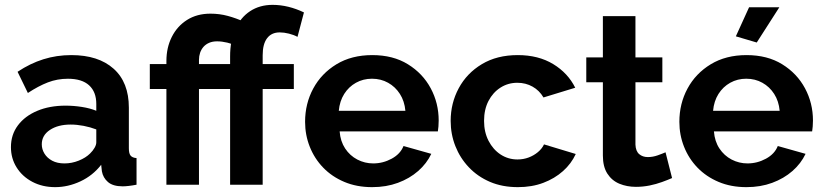

<svg xmlns="http://www.w3.org/2000/svg" viewBox="-20 -760 3386 790"><path d="M25 -154.6Q25 -206 53.8 -244.3Q82.5 -282.6 133.2 -303.9Q183.8 -325.3 249.8 -325.3Q283 -325.3 316.9 -320Q350.7 -314.7 376.2 -304.2V-332.3Q376.2 -381.9 346.7 -408.9Q317.2 -436 259.4 -436Q215.9 -436 176.9 -421Q137.8 -405.9 94.7 -377.4L52.3 -464.6Q104.2 -499.2 158.6 -516.2Q213 -533.3 273.4 -533.3Q384.7 -533.3 447.4 -477.3Q510.2 -421.4 510.2 -316.9V-149.6Q510.2 -128.6 517.3 -119.8Q524.5 -110.9 541.8 -109.5V0Q524.3 3.4 509.8 5Q495.3 6.7 484.8 6.7Q444.8 6.7 424.3 -11Q403.9 -28.6 399.2 -55.3L396.3 -82Q361.8 -37.5 310.9 -13.8Q259.9 10 206.8 10Q154.8 10 113.4 -11.7Q71.9 -33.5 48.5 -70.9Q25 -108.3 25 -154.6ZM350.6 -128.4Q362.2 -139.7 369.2 -152Q376.2 -164.2 376.2 -174.2V-227.5Q351.9 -236.8 324 -242.2Q296.1 -247.5 270.8 -247.5Q218.6 -247.5 185.3 -225.3Q151.9 -203.1 151.9 -166.1Q151.9 -146.1 162.9 -128Q173.9 -109.9 194.8 -98.7Q215.6 -87.6 245.2 -87.6Q275.4 -87.6 304 -99.1Q332.7 -110.6 350.6 -128.4Z M664.7 0V-393.9H596.4V-496.3H664.7V-508.9Q664.7 -563.9 686.8 -607.9Q708.8 -652 749.5 -677.9Q790.3 -703.8 845.9 -703.8Q883 -703.8 917 -694.6Q951 -685.5 987 -669.3L958.9 -567Q936.9 -579.2 915.1 -584.6Q893.2 -589.9 873.2 -589.9Q854.6 -589.9 840.7 -583.9Q826.7 -577.9 817.3 -567.3Q808 -556.6 803.3 -542.8Q798.7 -528.9 798.7 -513.7V-496.3H926.9V-393.9H798.7V0ZM926.8 0V-393.9H858.5V-496.3H926.8V-528Q926.8 -592.9 948.3 -640.6Q969.8 -688.2 1009.2 -714.1Q1048.6 -740 1101.7 -740Q1134 -740 1166.7 -732Q1199.4 -723.9 1230.6 -708.9L1204.1 -608.3Q1189.2 -616.5 1169 -621.6Q1148.7 -626.7 1130.9 -626.7Q1097 -626.7 1078.9 -602.6Q1060.8 -578.6 1060.8 -532.8V-496.3H1189V-393.9H1060.8V0Z M1511.3 10Q1447.7 10 1396.8 -11.5Q1345.8 -33 1309.8 -70.3Q1273.9 -107.5 1254.6 -156.1Q1235.3 -204.6 1235.3 -258.7Q1235.3 -333.6 1268.9 -395.8Q1302.4 -457.9 1364.5 -495.6Q1426.6 -533.3 1511.8 -533.3Q1597.6 -533.3 1658.5 -495.5Q1719.5 -457.8 1752.3 -396.6Q1785 -335.5 1785 -264.1Q1785 -251.8 1784 -239.6Q1783.1 -227.4 1781.6 -219.3H1377.5Q1380.6 -178.6 1400.1 -149.1Q1419.7 -119.5 1450.3 -103.5Q1481 -87.6 1515.6 -87.6Q1555.9 -87.6 1591.7 -107.1Q1627.4 -126.5 1640.3 -159.2L1754.6 -127Q1735.8 -87.2 1700.5 -56.3Q1665.2 -25.4 1617.2 -7.7Q1569.2 10 1511.3 10ZM1374 -304.2H1648Q1644.4 -343.9 1625.5 -373.4Q1606.6 -403 1576.8 -419.5Q1547.1 -436.1 1510.5 -436.1Q1474.4 -436.1 1444.6 -419.5Q1414.9 -403 1396.2 -373.4Q1377.6 -343.9 1374 -304.2Z M2110.7 10Q2046.7 10 1996 -11.7Q1945.2 -33.5 1909.1 -71.7Q1872.9 -109.9 1853.6 -158.9Q1834.3 -207.9 1834.3 -262.5Q1834.3 -335.5 1867.6 -397.2Q1900.8 -458.9 1962.8 -496.1Q2024.8 -533.3 2110.2 -533.3Q2195.3 -533.3 2256.2 -496.3Q2317 -459.3 2346.8 -399L2216.2 -359Q2199.4 -387.8 2171.2 -403.6Q2143.1 -419.4 2108.6 -419.4Q2070.5 -419.4 2039.4 -399.6Q2008.2 -379.7 1989.9 -344.6Q1971.7 -309.4 1971.7 -262.5Q1971.7 -216.5 1990.2 -180.5Q2008.8 -144.6 2039.9 -124.2Q2071.1 -103.9 2109.2 -103.9Q2133.4 -103.9 2154.9 -111.9Q2176.4 -120 2193.4 -134.2Q2210.4 -148.5 2218.4 -165.9L2349 -126.4Q2330.8 -86.6 2296.5 -56Q2262.2 -25.4 2215.4 -7.7Q2168.7 10 2110.7 10Z M2745.3 -27.4Q2727.5 -19.6 2703.8 -11Q2680 -2.3 2652.6 3.3Q2625.1 8.8 2596.6 8.8Q2559.7 8.8 2528.6 -4Q2497.5 -16.9 2479.1 -45.5Q2460.6 -74 2460.6 -120V-421.4H2392.3V-523.8H2460.6V-693.7H2594.6V-523.8H2705.3V-421.4H2594.6V-165.1Q2595.7 -138 2610 -125.8Q2624.3 -113.7 2645.5 -113.7Q2666.1 -113.7 2686.3 -120.9Q2706.5 -128.1 2718.4 -133.4Z M3051.3 10Q2987.7 10 2936.8 -11.5Q2885.8 -33 2849.8 -70.3Q2813.9 -107.5 2794.6 -156.1Q2775.3 -204.6 2775.3 -258.7Q2775.3 -333.6 2808.9 -395.8Q2842.4 -457.9 2904.5 -495.6Q2966.6 -533.3 3051.8 -533.3Q3137.6 -533.3 3198.5 -495.5Q3259.5 -457.8 3292.3 -396.6Q3325 -335.5 3325 -264.1Q3325 -251.8 3324 -239.6Q3323.1 -227.4 3321.6 -219.3H2917.5Q2920.6 -178.6 2940.1 -149.1Q2959.7 -119.5 2990.3 -103.5Q3021 -87.6 3055.6 -87.6Q3095.9 -87.6 3131.7 -107.1Q3167.4 -126.5 3180.3 -159.2L3294.6 -127Q3275.8 -87.2 3240.5 -56.3Q3205.2 -25.4 3157.2 -7.7Q3109.2 10 3051.3 10ZM2914 -304.2H3188Q3184.4 -343.9 3165.5 -373.4Q3146.6 -403 3116.8 -419.5Q3087.1 -436.1 3050.5 -436.1Q3014.4 -436.1 2984.6 -419.5Q2954.9 -403 2936.2 -373.4Q2917.6 -343.9 2914 -304.2ZM3093.7 -585.1 3007.7 -610.5 3062.1 -730H3186.6Z"/></svg>

Font: Raleway Thin
Style: Regular
Weight: 100
Designer: Matt McInerney, Pablo Impallari, Rodrigo Fuenzalida
Foundry: Matt McInerney, Pablo Impallari, Rodrigo Fuenzalida
Version: Version 4.026